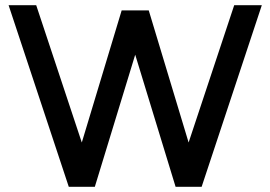

<svg xmlns="http://www.w3.org/2000/svg" viewBox="-20 -718 1035 737"><path d="M985 -698 754 -1H654L499 -508L344 -1H244L13 -698H119L294 -171L447 -678H551L704 -171L879 -698Z"/></svg>

Font: Railway
Style: Regular
Weight: 400
Version: 1.000